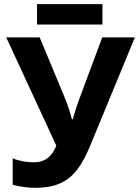

<svg xmlns="http://www.w3.org/2000/svg" viewBox="-20 -894 669 924"><path d="M473 -874H158V-776H473ZM629 -714H472L364 -424C351 -390 339 -352 330 -320H326C318 -353 306 -388 292 -423L171 -714H10L251 -193C232 -145 201 -113 142 -113C110 -113 72 -119 41 -132V-5C75 5 118 10 150 10C308 10 363 -68 420 -207Z"/></svg>

Font: Noto Sans Display
Style: Bold
Weight: 700
Designer: Monotype Design Team
Foundry: Monotype Imaging Inc.
Version: Version 1.900